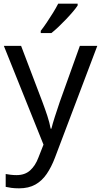

<svg xmlns="http://www.w3.org/2000/svg" viewBox="-20 -786 550 1046"><path d="M1 -536H95L211 -231Q226 -191 238 -154.5Q250 -118 256 -85H260Q266 -110 279 -150.5Q292 -191 306 -232L415 -536H510L279 74Q260 124 234.5 161.5Q209 199 172.5 219.5Q136 240 84 240Q60 240 42 237.5Q24 235 11 232V162Q22 164 37.5 166Q53 168 70 168Q116 168 144.5 142Q173 116 189 73L217 2ZM403 -756Q394 -742 377 -722Q360 -702 339.5 -680.5Q319 -659 298.5 -639.5Q278 -620 260 -606H202V-618Q217 -637 234.5 -663Q252 -689 269 -716.5Q286 -744 297 -766H403Z"/></svg>

Font: Noto Sans Thaana
Style: Regular
Weight: 400
Designer: Monotype Design Team
Foundry: Monotype Imaging Inc.
Version: Version 2.001